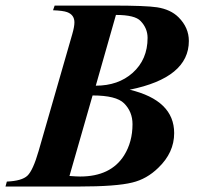

<svg xmlns="http://www.w3.org/2000/svg" viewBox="-45 -682 732 702"><path d="M645.5 -532.2Q645.5 -397.9 429.2 -354Q591.8 -314.9 591.8 -195.3Q591.8 -124 533.7 -68.4Q491.7 -27.3 438.5 -14.6Q380.4 0 241.7 0H-24.9L-20 -18.1Q35.2 -20.5 55.4 -39.8Q75.7 -59.1 96.2 -129.9L219.2 -557.1Q227.1 -584.5 227.1 -600.1Q227.1 -627.9 200.2 -637.7Q185.1 -643.1 148.9 -644.5L154.8 -661.6H365.7Q488.3 -661.6 529.3 -655.3Q579.1 -647.5 607.9 -618.7Q645.5 -581.1 645.5 -532.2ZM494.6 -543.5Q494.6 -578.6 469.2 -605Q448.7 -627.4 378.9 -627.4L305.2 -368.7Q387.2 -368.7 439.9 -415.5Q494.6 -464.4 494.6 -543.5ZM439.5 -228Q439.5 -273.4 408.7 -304.2Q379.9 -333 293.5 -333L209 -38.6Q234.9 -36.6 248 -36.6Q359.9 -36.6 408.7 -113.8Q439.5 -163.1 439.5 -228Z"/></svg>

Font: Dai Banna SIL Book
Style: BoldOblique
Weight: 700
Italic angle: -11°
Designer: Victor Gaultney
Foundry: SIL International
Version: Version 2.000